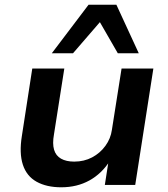

<svg xmlns="http://www.w3.org/2000/svg" viewBox="-20 -785 714 815"><path d="M240 10Q178 10 135.5 -13.5Q93 -37 77 -86Q61 -135 73 -209L117 -494H253L209 -214Q202 -175 209.5 -149.5Q217 -124 239 -111.5Q261 -99 295 -99Q337 -99 371 -117Q405 -135 427.5 -166Q450 -197 455 -234L496 -494H631L554 0H425L441 -103H447Q412 -48 359.5 -19Q307 10 240 10ZM200 -559 356 -765H474L569 -559H480L404 -691L290 -559Z"/></svg>

Font: Nunito Sans 10pt SemiExpanded
Style: Bold Italic
Weight: 700
Width: 6
Italic angle: -9°
Designer: Vernon Adams
Foundry: Vernon Adams
Version: Version 3.101;gftools[0.9.27]